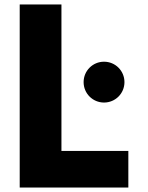

<svg xmlns="http://www.w3.org/2000/svg" viewBox="-20 -845 667 865"><path d="M448.7 -567C397.7 -567 356.7 -526 356.7 -475C356.7 -424 397.7 -383 448.7 -383C499.7 -383 540.7 -424 540.7 -475C540.7 -526 499.7 -567 448.7 -567ZM256.8 -825H68.8V0H558.2V-165H256.8Z"/></svg>

Font: Hussar
Style: BdSuprExt
Weight: 700
Foundry: Cannot Into Space Fonts
Version: Version 2.00